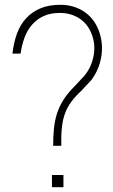

<svg xmlns="http://www.w3.org/2000/svg" viewBox="-20 -769 474 802"><path d="M202 -160H236Q235 -204 238.5 -236.5Q242 -269 251.5 -295Q261 -321 277.5 -343.5Q294 -366 319 -389L361 -434Q395 -479 403.5 -535Q412 -591 392 -643Q372 -694 329.5 -721.5Q287 -749 232 -749Q184 -749 148.5 -734Q113 -719 88.5 -692Q64 -665 50.5 -627.5Q37 -590 32 -545H66Q71 -581 82.5 -612Q94 -643 114 -666Q134 -689 162.5 -702Q191 -715 230 -715Q275 -715 310 -693Q345 -671 362 -629Q380 -584 371 -536Q362 -488 332 -452L290 -407Q262 -379 245 -352Q228 -325 218.5 -296Q209 -267 205.5 -233.5Q202 -200 202 -160ZM245 -38H197V13H245Z"/></svg>

Font: Spoqa Han Sans Neo Thin
Style: Regular
Weight: 100
Designer: [Spoqa Han Sans Neo] Dong-huui Kim  Younghwa Kang  Yujin Lee  [Noto Sans] Ryoko NISHIZUKA  (kana & ideographs); Paul D. 
Foundry: Spoqa (http://www.spoqa-han-sans.com)
Version: Version 1.100;hotconv 1.0.109;makeotfexe 2.5.65596